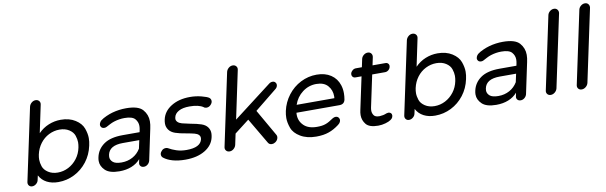

<svg xmlns="http://www.w3.org/2000/svg" viewBox="-48 -1221 5382 1704"><g transform="rotate(-10 2643.0 -369.5)"><path d="M486 -535Q563 -535 616.5 -501Q670 -467 687 -419.5Q704 -372 704 -332Q704 -300 696 -265Q679 -185 631.5 -123.5Q584 -62 516 -28Q448 6 371 6Q312 6 268 -17Q224 -40 201 -84L192 -43Q188 -24 171.5 -10.5Q155 3 136 3Q117 3 106.5 -10.5Q96 -24 100 -43L239 -697Q244 -717 260.5 -731Q277 -745 297 -745Q317 -745 328.5 -731Q340 -717 335 -697L283 -450Q324 -492 376.5 -513.5Q429 -535 486 -535ZM381 -78Q432 -78 477.5 -101.5Q523 -125 555.5 -167.5Q588 -210 599 -265Q604 -290 604 -312Q604 -339 593 -372Q582 -405 546.5 -428Q511 -451 460 -451Q410 -451 364 -428Q318 -405 286 -362.5Q254 -320 242 -265Q237 -241 237 -219Q237 -191 248 -158Q259 -125 295 -101.5Q331 -78 381 -78Z M1075 -535Q1185 -535 1224.5 -490Q1264 -445 1264 -385Q1264 -355 1256 -320L1197 -41Q1192 -22 1176.5 -9Q1161 4 1142 4Q1122 4 1111.5 -9Q1101 -22 1106 -41L1112 -70Q1080 -33 1031.5 -13.5Q983 6 922 6Q833 6 794 -31.5Q755 -69 755 -116Q755 -132 759 -150Q774 -220 834 -262.5Q894 -305 1005 -305H1157L1161 -324Q1165 -343 1165 -360Q1165 -396 1140.5 -424Q1116 -452 1046 -452Q999 -452 951 -437Q930 -430 913 -421Q896 -412 877 -402Q868 -397 856 -397Q832 -397 824 -417Q819 -429 824.5 -443Q830 -457 841 -467Q851 -475 865 -483Q879 -491 894 -497.5Q909 -504 923.5 -509.5Q938 -515 950 -518Q1011 -535 1075 -535ZM954 -68Q1009 -68 1054 -92.5Q1099 -117 1126 -162L1142 -236H994Q872 -236 855 -154Q853 -144 853 -135Q853 -108 876 -88Q899 -68 954 -68Z M1517 6Q1452 6 1402.5 -8Q1353 -22 1322 -47Q1309 -57 1308 -74Q1307 -91 1321 -106Q1329 -117 1339.5 -121.5Q1350 -126 1361 -126Q1374 -126 1383 -120Q1410 -104 1450 -90.5Q1490 -77 1541 -77Q1667 -77 1683 -149Q1684 -155 1684 -161Q1684 -177 1672 -189Q1660 -201 1635.5 -207.5Q1611 -214 1566 -222Q1504 -232 1466.5 -245Q1429 -258 1410.5 -283.5Q1392 -309 1392 -340Q1392 -357 1396 -376Q1411 -448 1480.5 -491.5Q1550 -535 1651 -535Q1704 -535 1754 -522Q1804 -509 1820 -497Q1833 -487 1834.5 -470.5Q1836 -454 1823 -438Q1806 -416 1781 -416Q1765 -416 1757 -424Q1716 -453 1632 -453Q1571 -453 1535 -433Q1499 -413 1492 -380Q1490 -373 1490 -366Q1490 -350 1503 -337Q1516 -324 1541 -317Q1566 -310 1612 -301Q1674 -290 1710.5 -277.5Q1747 -265 1765 -240.5Q1783 -216 1783 -186Q1783 -170 1779 -151Q1764 -79 1693.5 -36.5Q1623 6 1517 6Z M2126 -247 1994 -145 1973 -46Q1968 -26 1951.5 -12Q1935 2 1915 2Q1895 2 1883.5 -12Q1872 -26 1877 -46L2015 -697Q2020 -717 2036.5 -731Q2053 -745 2073 -745Q2093 -745 2104.5 -731Q2116 -717 2111 -697L2020 -266L2365 -530Q2379 -541 2396 -541Q2413 -541 2422 -529Q2432 -517 2428.5 -500Q2425 -483 2409 -471L2211 -311L2348 -72Q2357 -57 2351 -38Q2345 -19 2327 -7Q2313 3 2296 3Q2274 3 2263 -14Z M2998 -275Q2990 -233 2945 -233H2558Q2557 -225 2557 -216Q2557 -158 2598 -118Q2639 -78 2717 -78Q2741 -78 2759.5 -80.5Q2778 -83 2795 -89Q2812 -95 2829 -105Q2846 -115 2867 -129Q2881 -137 2893 -137Q2914 -137 2923 -120Q2931 -106 2924.5 -89.5Q2918 -73 2902 -62Q2854 -26 2809 -11Q2762 6 2696 6Q2612 6 2554 -28.5Q2496 -63 2478.5 -112Q2461 -161 2461 -202Q2461 -232 2468 -265Q2485 -342 2532.5 -404Q2580 -466 2648 -500.5Q2716 -535 2792 -535Q2868 -535 2920 -500.5Q2972 -466 2992 -404Q3003 -370 3003 -331Q3003 -304 2998 -275ZM2775 -454Q2706 -454 2650.5 -412Q2595 -370 2572 -302H2912Q2913 -311 2913 -320Q2913 -375 2878.5 -414.5Q2844 -454 2775 -454Z M3369 -25Q3353 -13 3320 -3.5Q3287 6 3254 6Q3174 6 3144.5 -30Q3115 -66 3115 -112Q3115 -134 3121 -160L3183 -451H3129Q3112 -451 3103 -462.5Q3094 -474 3097 -491Q3101 -507 3115 -518.5Q3129 -530 3146 -530H3200L3215 -601Q3219 -621 3236 -635Q3253 -649 3273 -649Q3293 -649 3304 -635Q3315 -621 3311 -601L3296 -530H3412Q3429 -530 3438 -518.5Q3447 -507 3443 -491Q3440 -474 3426 -462.5Q3412 -451 3395 -451H3279L3218 -164Q3215 -149 3215 -136Q3215 -113 3228 -94Q3241 -75 3276 -75Q3279 -75 3282 -75Q3299 -76 3313 -79Q3327 -82 3344 -89Q3353 -92 3360 -92Q3371 -92 3379 -87Q3387 -82 3390 -73Q3394 -60 3388 -46.5Q3382 -33 3369 -25ZM3344 -89Q3344 -89 3344 -89Q3344 -89 3344 -89Q3344 -89 3344 -89Q3344 -89 3344 -89Z M3882 -535Q3959 -535 4012.5 -501Q4066 -467 4083 -419.5Q4100 -372 4100 -332Q4100 -300 4092 -265Q4075 -185 4027.5 -123.5Q3980 -62 3912 -28Q3844 6 3767 6Q3708 6 3664 -17Q3620 -40 3597 -84L3588 -43Q3584 -24 3567.5 -10.5Q3551 3 3532 3Q3513 3 3502.5 -10.5Q3492 -24 3496 -43L3635 -697Q3640 -717 3656.5 -731Q3673 -745 3693 -745Q3713 -745 3724.5 -731Q3736 -717 3731 -697L3679 -450Q3720 -492 3772.5 -513.5Q3825 -535 3882 -535ZM3777 -78Q3828 -78 3873.5 -101.5Q3919 -125 3951.5 -167.5Q3984 -210 3995 -265Q4000 -290 4000 -312Q4000 -339 3989 -372Q3978 -405 3942.5 -428Q3907 -451 3856 -451Q3806 -451 3760 -428Q3714 -405 3682 -362.5Q3650 -320 3638 -265Q3633 -241 3633 -219Q3633 -191 3644 -158Q3655 -125 3691 -101.5Q3727 -78 3777 -78Z M4471 -535Q4581 -535 4620.5 -490Q4660 -445 4660 -385Q4660 -355 4652 -320L4593 -41Q4588 -22 4572.5 -9Q4557 4 4538 4Q4518 4 4507.5 -9Q4497 -22 4502 -41L4508 -70Q4476 -33 4427.5 -13.5Q4379 6 4318 6Q4229 6 4190 -31.5Q4151 -69 4151 -116Q4151 -132 4155 -150Q4170 -220 4230 -262.5Q4290 -305 4401 -305H4553L4557 -324Q4561 -343 4561 -360Q4561 -396 4536.5 -424Q4512 -452 4442 -452Q4395 -452 4347 -437Q4326 -430 4309 -421Q4292 -412 4273 -402Q4264 -397 4252 -397Q4228 -397 4220 -417Q4215 -429 4220.5 -443Q4226 -457 4237 -467Q4247 -475 4261 -483Q4275 -491 4290 -497.5Q4305 -504 4319.5 -509.5Q4334 -515 4346 -518Q4407 -535 4471 -535ZM4350 -68Q4405 -68 4450 -92.5Q4495 -117 4522 -162L4538 -236H4390Q4268 -236 4251 -154Q4249 -144 4249 -135Q4249 -108 4272 -88Q4295 -68 4350 -68Z M4911 -700Q4916 -719 4932.5 -732Q4949 -745 4968 -745Q4987 -745 4998 -732Q5009 -719 5007 -700L4868 -45Q4863 -25 4846 -11Q4829 3 4809 3Q4789 3 4778 -11Q4767 -25 4772 -45Z M5190 -700Q5195 -719 5211.5 -732Q5228 -745 5247 -745Q5266 -745 5277 -732Q5288 -719 5286 -700L5147 -45Q5142 -25 5125 -11Q5108 3 5088 3Q5068 3 5057 -11Q5046 -25 5051 -45Z"/></g></svg>

Font: Sepalumica Med
Style: Italic
Weight: 500
Italic angle: -12°
Designer: Julieta Ulanovsky
Foundry: Julieta Ulanovsky
Version: Version 7.200